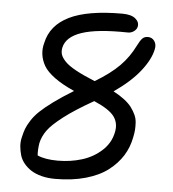

<svg xmlns="http://www.w3.org/2000/svg" viewBox="-55 -749 810 897"><g transform="rotate(5 350.0 -300.0)"><path d="M236.8 98.1Q201.7 98.1 172.6 90.6Q143.6 83 123.8 70.3Q104 57.6 89.6 40Q75.2 22.5 69.3 2.4Q63.5 -17.6 61.5 -39.1Q59.6 -60.5 64.9 -82Q70.3 -106 76.4 -122.3Q82.5 -138.7 97.2 -161.9Q111.8 -185.1 134.5 -206.8Q157.2 -228.5 196 -257.1Q234.9 -285.6 289.1 -318.8Q231.9 -344.2 195.8 -370.8Q159.7 -397.5 145 -422.9Q130.4 -448.2 126.7 -475.8Q123 -503.4 130.9 -530.8Q148.9 -614.3 234.4 -656.2Q319.8 -698.2 481.9 -698.2Q524.4 -698.2 544.2 -681.6Q564 -665 559.1 -643.1Q556.2 -630.4 543.2 -621.3Q530.3 -612.3 515.1 -612.8Q372.6 -615.7 300 -591.3Q227.5 -566.9 216.8 -515.1Q213.4 -497.6 218 -483.2Q222.7 -468.8 239 -451.4Q255.4 -434.1 290.5 -414.8Q325.7 -395.5 380.9 -373Q452.6 -416 494.4 -458.3Q536.1 -500.5 563 -555.2Q575.2 -580.1 585.2 -590.1Q595.2 -600.1 610.8 -600.1Q630.9 -600.1 641.8 -584.2Q652.8 -568.4 647.9 -545.9Q638.2 -497.6 594.7 -442.4Q551.3 -387.2 473.1 -333Q502.9 -317.4 524.9 -300.5Q546.9 -283.7 559.6 -266.4Q572.3 -249 579.8 -232.4Q587.4 -215.8 588.6 -197Q589.8 -178.2 588.6 -162.1Q587.4 -146 583 -126Q574.2 -79.6 549.6 -40.3Q524.9 -1 483.9 30.5Q442.9 62 379.6 80.1Q316.4 98.1 236.8 98.1ZM148.9 -62Q143.6 -27.3 146 -3.9Q181.6 12.2 241.2 12.2Q301.3 12.2 354.2 -4.2Q407.2 -20.5 446.8 -56.6Q486.3 -92.8 496.1 -143.1Q505.4 -185.1 482.7 -216.8Q460 -248.5 387.2 -279.8Q300.3 -230.5 248.3 -190.4Q196.3 -150.4 176 -121.8Q155.8 -93.3 148.9 -62Z"/></g></svg>

Font: Shantell Sans Irregular Bouncy
Style: Italic
Weight: 400
Italic angle: -11.31°
Designer: Stephen Nixon, Anya Danilova, Shantell Martin
Foundry: Arrow Type
Version: Version 1.006;[9816181b4]